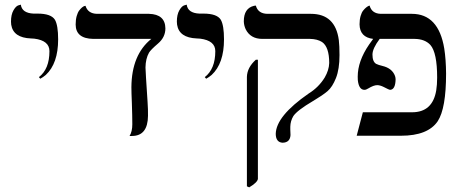

<svg xmlns="http://www.w3.org/2000/svg" viewBox="-20 -579 1977 819"><path d="M151.9 -243.2 146 -250Q190.9 -284.7 190.9 -360.8Q190.9 -405.8 126.5 -414.1Q119.1 -415 111.8 -415Q36.6 -418 27.8 -473.6Q26.9 -480.5 26.9 -486.8Q26.9 -516.6 37.4 -534.9Q47.9 -553.2 58.6 -556.2L68.8 -559.1Q73.7 -523.4 122.6 -521Q129.4 -521 140.1 -521Q198.2 -521 214.4 -494.6Q228 -470.7 228 -411.1Q228 -308.1 175.3 -259.3Q163.6 -249.5 151.9 -243.2Z M600.6 -291Q600.6 -277.8 609.4 -145.5Q611.8 -110.8 611.3 -85Q610.4 0.5 543.5 1H532.7Q544.4 -18.1 544.4 -48.8Q544.4 -82.5 542.5 -138.7Q540.5 -185.1 540.5 -207Q541.5 -345.7 625.5 -413.1H377.4Q303.2 -414.6 302.7 -474.1Q302.7 -495.1 307.1 -510.5Q311.5 -525.9 317.6 -533.9Q323.7 -542 329.6 -546.9Q335.4 -551.8 339.8 -553.2L344.7 -554.2Q355 -521 393.6 -520H615.7Q684.6 -518.1 685.5 -458Q685.5 -419.9 653.8 -393.1Q623.5 -367.2 615.7 -354.5Q601.1 -328.6 600.6 -291Z M859.4 -243.2 853.5 -250Q898.4 -284.7 898.4 -360.8Q898.4 -405.8 834 -414.1Q826.7 -415 819.3 -415Q744.1 -418 735.4 -473.6Q734.4 -480.5 734.4 -486.8Q734.4 -516.6 744.9 -534.9Q755.4 -553.2 766.1 -556.2L776.4 -559.1Q781.2 -523.4 830.1 -521Q836.9 -521 847.7 -521Q905.8 -521 921.9 -494.6Q935.5 -470.7 935.5 -411.1Q935.5 -308.1 882.8 -259.3Q871.1 -249.5 859.4 -243.2Z M1043 220.2 1033.2 215.8V-251Q1034.2 -291 1071.3 -324.2H1080.1V184.1Q1078.1 199.2 1043 220.2ZM1218.3 -38.1Q1218.3 -35.2 1218.3 -26.4Q1218.8 -11.2 1219.2 -2.9Q1217.3 29.3 1185.1 29.8Q1156.7 27.8 1156.2 -7.8Q1157.7 -84 1296.9 -180.2Q1339.4 -206.5 1365.2 -248.5Q1383.3 -279.8 1384.3 -310.1Q1384.3 -378.9 1353.5 -399.9Q1333.5 -412.6 1302.2 -413.1H1099.1Q1048.3 -413.1 1027.8 -454.6Q1020.5 -470.7 1020 -487.8Q1020 -543.9 1063.5 -554.2Q1070.8 -555.2 1071.3 -555.2Q1080.6 -521 1120.1 -520H1306.2Q1410.6 -520 1425.3 -407.7Q1428.2 -383.8 1428.2 -344.2Q1428.2 -284.2 1413.1 -246.1Q1397.9 -208 1377.4 -190.4Q1356.9 -172.9 1315.9 -148.4L1314.9 -147.9Q1248 -108.4 1231.4 -84Q1218.8 -63 1218.3 -38.1Z M1844.7 -248Q1844.7 -354 1815.9 -387.2Q1792.5 -412.6 1748.5 -413.1H1599.6Q1568.8 -372.1 1568.8 -346.2Q1568.8 -315.9 1584.5 -306.6Q1594.2 -301.8 1610.8 -297.9Q1652.8 -288.1 1665 -254.9Q1667.5 -247.1 1667.5 -240.2Q1666.5 -197.3 1644.5 -195.8Q1639.6 -195.8 1616.7 -208Q1601.1 -215.8 1588.9 -215.8Q1574.2 -215.8 1550.8 -201.7Q1541.5 -195.8 1534.7 -195.8Q1510.7 -195.8 1506.3 -237.3Q1505.9 -244.6 1505.9 -252Q1505.9 -317.9 1554.2 -388.7Q1562 -399.4 1571.8 -413.1Q1514.6 -419.9 1513.7 -475.1Q1513.7 -495.1 1518.1 -510.5Q1522.5 -525.9 1529.1 -533.9Q1535.6 -542 1541.7 -546.9Q1547.9 -551.8 1552.2 -553.7L1556.6 -555.2Q1565.9 -521 1604.5 -520H1736.8Q1850.6 -520 1875 -372.1Q1882.3 -325.7 1882.8 -265.1Q1882.8 -116.2 1847.2 -62Q1805.2 0 1690.4 0H1501.5L1527.8 -100.1H1737.8Q1825.2 -100.1 1840.8 -193.4Q1844.7 -217.8 1844.7 -248Z"/></svg>

Font: Linux Libertine Display O
Style: Regular
Weight: 400
Designer: Philipp H. Poll
Foundry: Philipp H. Poll
Version: Version 5.0.9